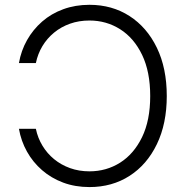

<svg xmlns="http://www.w3.org/2000/svg" viewBox="-20 -757 765 787"><path d="M346.7 9.8Q288.1 9.8 239 -8.5Q189.9 -26.9 152.3 -59.6Q114.7 -92.3 90.6 -135.5Q66.4 -178.7 57.6 -229H127Q134.8 -191.4 154.1 -159.7Q173.3 -127.9 201.9 -104.5Q230.5 -81.1 267.1 -67.9Q303.7 -54.7 346.7 -54.7Q416 -54.7 472.4 -90.3Q528.8 -126 562.3 -194.8Q595.7 -263.7 595.7 -363.3Q595.7 -462.9 562.5 -532Q529.3 -601.1 472.7 -637Q416 -672.9 346.7 -672.9Q303.7 -672.9 267.1 -659.9Q230.5 -647 201.7 -623.3Q172.9 -599.6 153.8 -567.9Q134.8 -536.1 127 -498.5H57.6Q66.4 -549.3 90.8 -592.5Q115.2 -635.7 152.6 -668.5Q189.9 -701.2 239.3 -719.2Q288.6 -737.3 346.7 -737.3Q439.5 -737.3 511 -691.2Q582.5 -645 623 -561.3Q663.6 -477.5 663.6 -363.3Q663.6 -250 623 -166Q582.5 -82 511 -36.1Q439.5 9.8 346.7 9.8Z"/></svg>

Font: Inter 16pt Light
Style: Regular
Weight: 300
Version: Version 4.001;git-66647c0bb